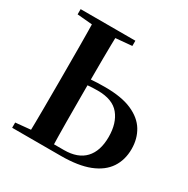

<svg xmlns="http://www.w3.org/2000/svg" viewBox="-167 -889 1017 1038"><g transform="rotate(30 341.5 -370.5)"><path d="M211.1 0V-35.6H346.8Q432.8 -35.6 476.9 -82.5Q521.1 -129.3 521.1 -217.4Q521.1 -303.5 479.4 -354.4Q437.8 -405.4 345.1 -405.4Q309.9 -405.4 276.3 -402.1Q242.7 -398.9 210.4 -391.2V-427.5Q244.8 -435.3 282.6 -438.5Q320.5 -441.7 370.2 -441.7Q473.5 -441.7 537.3 -413.5Q601.2 -385.4 631.1 -336.2Q661.1 -287 661.1 -222.8Q661.1 -155 627.7 -104.7Q594.3 -54.5 525.3 -27.2Q456.2 0 348 0ZM137.2 0Q139.2 -86.6 139.5 -173.3Q139.9 -259.9 139.9 -346.1V-393.6Q139.9 -481.3 139.5 -568.4Q139.2 -655.6 137.2 -740.5H285.6Q283.1 -654.9 282.6 -571Q282.1 -487.1 282.1 -417.5V-346.1Q282.1 -258.5 282.6 -171.8Q283.1 -85.2 285.6 0ZM44.1 -707.9V-740.5H385.8V-707.9L233.9 -694.2H197.5ZM44.1 0V-32.6L196 -47.3H211.1V0Z"/></g></svg>

Font: Noto Serif JP
Style: Regular
Weight: 200
Designer: Ryoko NISHIZUKA 西塚涼子 (kana & ideographs); Frank Grießhammer (Latin, Greek & Cyrillic); Wenlong ZHANG 张文龙 (bopomofo); San
Foundry: Adobe
Version: Version 2.001;hotconv 1.1.0;makeotfexe 2.6.0